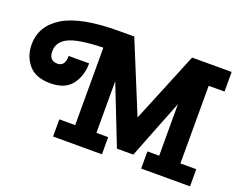

<svg xmlns="http://www.w3.org/2000/svg" viewBox="-156 -902 1376 1104"><g transform="rotate(20 532.5 -350.0)"><path d="M-45 -456Q-45 -570 62 -635Q169 -700 404 -700H494L671 -269L848 -700H1090V-580H993V-105H1090V0H791V-105H863V-421L721 -60H621L479 -421V-105H551V0H252V-105H349V-579Q199 -575 139.5 -546.5Q80 -518 80 -460Q80 -402 131 -402Q178 -402 178 -466H303Q303 -389 262 -335.5Q221 -282 131 -282Q41 -282 -2 -333Q-45 -384 -45 -456Z"/></g></svg>

Font: Cherry Swash
Style: Bold
Weight: 700
Designer: Kasatkina Nataliya
Foundry: Nataliya Kasatkina
Version: Version 1.001